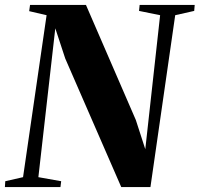

<svg xmlns="http://www.w3.org/2000/svg" viewBox="-41 -763 814 783"><path d="M-21 0 -19.5 -24 53 -40.5 149 -701 78 -717.5 81.5 -743H309.5L513 -273.5L551.5 -154.5L612 -701L526 -718.5L528.5 -743H753L751 -718.5L673.5 -701L572.5 0H453.5L225 -524.5L184.5 -647.5L115.5 -40.5L208.5 -24L205.5 0Z"/></svg>

Font: Merriweather 120pt ExtraBold
Style: Italic
Weight: 800
Italic angle: -7.8°
Version: Version 2.101